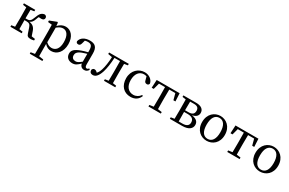

<svg xmlns="http://www.w3.org/2000/svg" viewBox="167 -1977 5542 3682"><g transform="rotate(30 2938.5 -136.0)"><path d="M493 -45 458 -147C432 -219 392 -253 314 -266C356 -281 381 -311 403 -376C410 -399 418 -417 426 -432C444 -430 458 -428 481 -428C527 -428 548 -449 548 -481C548 -507 534 -526 504 -534C436 -530 399 -487 366 -391C335 -302 306 -284 254 -284H217C217 -344 218 -419 219 -473L297 -486V-519H47V-486L125 -474C126 -418 127 -342 127 -289V-230C127 -177 126 -101 125 -46L47 -34V0H297V-34L219 -46C218 -101 217 -179 217 -245H258C319 -245 345 -228 364 -171L403 -55C420 -2 443 11 504 11C523 11 551 5 572 0V-33Z M808 -419C867 -469 908 -479 942 -479C1025 -479 1083 -402 1083 -255C1083 -104 1015 -42 931 -42C889 -42 850 -57 808 -96ZM796 -523 781 -533 627 -473V-440L715 -431C717 -387 718 -348 718 -287V31C718 90 717 153 716 215L627 229V262H907V229L807 214C806 152 805 88 805 28V-59C852 -2 904 14 954 14C1082 14 1178 -93 1178 -263C1178 -431 1087 -534 970 -534C912 -534 855 -510 803 -453Z M1584 -114C1523 -66 1498 -50 1459 -50C1408 -50 1370 -76 1370 -135C1370 -175 1387 -218 1483 -255C1507 -264 1545 -277 1584 -288ZM1758 -65C1744 -48 1732 -38 1714 -38C1689 -38 1674 -56 1674 -108V-346C1674 -482 1619 -534 1504 -534C1391 -534 1311 -483 1292 -399C1295 -372 1311 -357 1341 -357C1369 -357 1387 -374 1396 -408L1417 -483C1440 -489 1460 -492 1479 -492C1553 -492 1584 -464 1584 -356V-322C1540 -312 1493 -299 1458 -286C1315 -235 1277 -187 1277 -120C1277 -32 1342 14 1422 14C1488 14 1526 -15 1586 -74C1595 -21 1630 12 1684 12C1722 12 1753 -3 1778 -44Z M2369 -486V-519H1933V-486L2025 -469C2020 -353 2004 -248 1981 -176C1964 -122 1947 -91 1921 -65C1900 -87 1879 -101 1853 -101C1829 -101 1815 -87 1803 -62C1803 -11 1831 13 1875 13C1927 13 1983 -21 2026 -158C2051 -239 2068 -355 2074 -481H2197C2198 -425 2199 -344 2199 -289V-230C2199 -177 2198 -101 2197 -46L2119 -34V0H2369V-34L2291 -46C2290 -101 2289 -177 2289 -230V-289C2289 -342 2290 -418 2291 -473Z M2890 -130C2855 -78 2800 -47 2737 -47C2632 -47 2556 -127 2556 -268C2556 -410 2624 -492 2724 -492C2741 -492 2762 -489 2783 -482L2804 -405C2810 -374 2827 -354 2862 -354C2888 -354 2904 -367 2910 -394C2895 -475 2815 -534 2718 -534C2585 -534 2462 -431 2462 -258C2462 -91 2561 14 2709 14C2811 14 2880 -35 2912 -120Z M3422 -480 3459 -342H3504L3495 -519H2987L2978 -342H3023L3060 -480H3194C3195 -424 3196 -344 3196 -289V-230C3196 -177 3195 -102 3194 -47L3104 -34V0H3378V-34L3288 -47C3287 -102 3286 -177 3286 -230V-289C3286 -344 3287 -424 3288 -480Z M3750 -41C3749 -97 3748 -176 3748 -230V-251H3828C3926 -251 3968 -212 3968 -141C3968 -77 3924 -41 3833 -41ZM3837 -480C3910 -480 3945 -450 3945 -387C3945 -320 3909 -288 3824 -288H3748C3748 -352 3749 -427 3750 -480ZM3578 -519V-486L3656 -474C3657 -418 3658 -342 3658 -289V-230C3658 -177 3657 -101 3656 -46L3578 -34V0H3851C4003 0 4060 -68 4060 -140C4060 -206 4019 -257 3910 -271C4003 -289 4035 -338 4035 -393C4035 -469 3976 -519 3862 -519Z M4395 14C4523 14 4647 -77 4647 -258C4647 -440 4522 -534 4395 -534C4267 -534 4144 -439 4144 -258C4144 -78 4266 14 4395 14ZM4395 -28C4299 -28 4244 -107 4244 -258C4244 -410 4299 -492 4395 -492C4490 -492 4546 -410 4546 -258C4546 -107 4490 -28 4395 -28Z M5167 -480 5204 -342H5249L5240 -519H4732L4723 -342H4768L4805 -480H4939C4940 -424 4941 -344 4941 -289V-230C4941 -177 4940 -102 4939 -47L4849 -34V0H5123V-34L5033 -47C5032 -102 5031 -177 5031 -230V-289C5031 -344 5032 -424 5033 -480Z M5576 14C5704 14 5828 -77 5828 -258C5828 -440 5703 -534 5576 -534C5448 -534 5325 -439 5325 -258C5325 -78 5447 14 5576 14ZM5576 -28C5480 -28 5425 -107 5425 -258C5425 -410 5480 -492 5576 -492C5671 -492 5727 -410 5727 -258C5727 -107 5671 -28 5576 -28Z"/></g></svg>

Font: Source Han Serif JP Medium
Style: Regular
Weight: 500
Designer: Ryoko NISHIZUKA 西塚涼子 (kana & ideographs); Frank Grießhammer (Latin, Greek & Cyrillic); Wenlong ZHANG 张文龙 (bopomofo); San
Foundry: Adobe Systems Incorporated
Version: Version 1.001;PS 1.001;hotconv 16.6.54;makeotf.lib2.5.65590